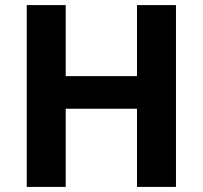

<svg xmlns="http://www.w3.org/2000/svg" viewBox="-20 -734 796 754"><path d="M671 0V-714H518V-435H238V-714H85V0H238V-307H518V0Z"/></svg>

Font: Noto Sans Myanmar UI
Style: Bold
Weight: 700
Designer: Monotype Design Team
Foundry: Monotype Imaging Inc.
Version: Version 2.103